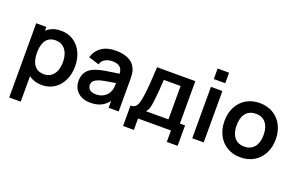

<svg xmlns="http://www.w3.org/2000/svg" viewBox="-110 -1194 2943 1896"><g transform="rotate(20 1362.0 -246.0)"><path d="M329.3 15Q252.8 15 198.7 -21.9Q144.6 -58.8 117 -123.3Q89.5 -187.8 89.5 -270.2Q89.5 -352.3 116.7 -416.8Q143.8 -481.2 197 -518.1Q250.1 -555 324.8 -555Q399.9 -555 457 -518.4Q514.1 -481.8 545 -416.8Q576 -351.9 576 -270.2Q576 -189.4 545.4 -124.4Q514.8 -59.4 458.7 -22.2Q402.6 15 329.3 15ZM69.2 240V-540H175.7V-160.8H190.3V240ZM311 -92.8Q356.6 -92.8 387.5 -116Q418.3 -139.2 433.4 -179.2Q448.5 -219.2 448.5 -270.2Q448.5 -320.7 432.9 -360.6Q417.3 -400.6 385.6 -423.9Q353.9 -447.2 306.8 -447.2Q262 -447.2 232.7 -425.2Q203.4 -403.2 189.5 -363.7Q175.7 -324.2 175.7 -270.2Q175.7 -215.9 189.8 -176.3Q203.8 -136.7 234 -114.8Q264.1 -92.8 311 -92.8Z M837.2 15Q780.4 15 739.4 -6.7Q698.4 -28.4 677.2 -65.6Q656 -102.8 656 -148Q656 -208.2 685.8 -248.1Q715.5 -288.1 778.8 -309.5Q815.7 -321.9 865.8 -330.7Q915.9 -339.4 1008.2 -352.7Q1020.6 -354.6 1033.2 -356.2Q1045.8 -357.9 1057.7 -359.8L1014.3 -335.7Q1014.6 -373.6 1003.6 -397.6Q992.7 -421.6 968.2 -433.1Q943.7 -444.7 903.3 -444.7Q863.2 -444.7 830.5 -426.3Q797.8 -407.9 785.5 -369.2L675.3 -403.7Q695.8 -474.4 753.4 -514.7Q811 -555 903.7 -555Q978.9 -555 1032.5 -530.6Q1086.1 -506.2 1111.7 -454.5Q1124.8 -428.8 1128.5 -401Q1132.2 -373.2 1132.2 -331.3V0H1026.5V-117.2L1044 -97.8Q1019.1 -58.6 989.7 -33.7Q960.3 -8.8 922.9 3.1Q885.5 15 837.2 15ZM861 -81.2Q899.4 -81.2 928.6 -94.9Q957.8 -108.6 975.5 -129Q993.2 -149.4 1000.3 -170.7Q1007.9 -188.3 1010.3 -211.4Q1012.7 -234.4 1012.7 -261.5V-271.7L1049.7 -260.5L1006 -253.4Q938.3 -243.1 902 -236.1Q865.7 -229.1 839.5 -220.5Q807.2 -208.6 790.7 -191.8Q774.2 -174.9 774.2 -149.5Q774.2 -129.3 784.2 -113.9Q794.2 -98.5 813.6 -89.8Q833.1 -81.2 861 -81.2Z M1222 -94.5Q1251.3 -94.5 1268.5 -107.2Q1285.7 -120 1296 -148.4Q1306.3 -176.8 1314.2 -228.5Q1323.1 -289.3 1328.7 -362.2Q1334.2 -435.1 1339.2 -540H1741.2V-94.5H1795.3V120H1681.7V0H1335.7V120H1222ZM1383.7 -94.5H1620.8V-445.5H1444.7Q1441.1 -380.6 1436.2 -319.7Q1431.2 -258.8 1425 -210.3Q1418.9 -164.6 1410.6 -139Q1402.2 -113.3 1383.7 -94.5Z M1905.5 -621.8V-732.5H2025.8V-621.8ZM1905.5 0V-540H2025.8V0Z M2414.7 15Q2334.5 15 2273.6 -21.2Q2212.7 -57.4 2179.3 -122.2Q2146 -186.9 2146 -270.2Q2146 -353.9 2179.8 -418.6Q2213.7 -483.2 2274.8 -519.1Q2336 -555 2414.7 -555Q2494.9 -555 2556 -518.8Q2617.2 -482.7 2650.7 -417.8Q2684.2 -353 2684.2 -270.2Q2684.2 -186.7 2650.4 -122Q2616.7 -57.2 2555.5 -21.1Q2494.3 15 2414.7 15ZM2414.7 -97.8Q2461.2 -97.8 2493.1 -119.3Q2525 -140.8 2540.8 -179.8Q2556.7 -218.8 2556.7 -270.2Q2556.7 -350.2 2520.2 -396.2Q2483.7 -442.2 2414.7 -442.2Q2367.2 -442.2 2335.8 -420.8Q2304.2 -399.5 2288.9 -360.9Q2273.5 -322.2 2273.5 -270.2Q2273.5 -217 2289.6 -178.2Q2305.8 -139.5 2337.2 -118.7Q2368.8 -97.8 2414.7 -97.8Z"/></g></svg>

Font: Manrope
Style: Regular
Weight: 400
Designer: Mikhail Sharanda
Foundry: Mikhail Sharanda
Version: Version 4.503